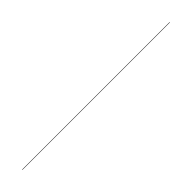

<svg xmlns="http://www.w3.org/2000/svg" viewBox="-359 -739 948 948"><g transform="rotate(45 115.0 -265.0)"><path d="M114 250V-780H116V250Z"/></g></svg>

Font: Bodoni Moda 96pt
Style: Bold
Weight: 700
Version: Version 2.005